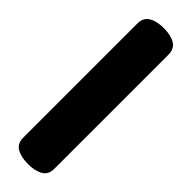

<svg xmlns="http://www.w3.org/2000/svg" viewBox="0 -70 436 436"><g transform="rotate(-45 218.0 148.0)"><path d="M-0.5 148Q-0.5 125.5 7.5 111.8Q15.5 98 34 98H401Q419.5 98 427.8 111.8Q436 125.5 436 148Q436 170.5 427.8 184.2Q419.5 198 401 198H34Q15.5 198 7.5 184.2Q-0.5 170.5 -0.5 148Z"/></g></svg>

Font: Fraunces 144pt S100
Style: Bold
Weight: 700
Version: Version 1.000; ttfautohint (v1.8.3)